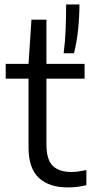

<svg xmlns="http://www.w3.org/2000/svg" viewBox="-20 -828 414 858"><path d="M282.5 9.5Q199.5 9.5 153.5 -33.2Q107.5 -76 107.5 -170V-542.5L120.5 -740H187.5V-183Q187.5 -114.5 215.8 -87Q244 -59.5 300 -59.5Q315 -59.5 331 -61.8Q347 -64 366 -68V-0.5Q346 4.5 325 7Q304 9.5 282.5 9.5ZM5.5 -476.5V-542.5H358V-476.5ZM264.5 -590Q271.5 -644 273.5 -700.8Q275.5 -757.5 275.5 -808H335Q335 -755.5 329.2 -698Q323.5 -640.5 310.5 -590Z"/></svg>

Font: Encode Sans Condensed Thin
Style: Regular
Weight: 400
Version: Version 3.002